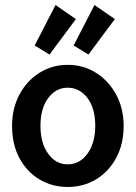

<svg xmlns="http://www.w3.org/2000/svg" viewBox="-20 -734 540 764"><path d="M249 10Q187 10 136.5 -20.5Q86 -51 57 -105.5Q28 -160 28 -233Q28 -302 57 -357Q86 -412 136.5 -444Q187 -476 249 -476Q312 -476 362.5 -444Q413 -412 442.5 -357Q472 -302 472 -233Q472 -161 442.5 -106Q413 -51 362.5 -20.5Q312 10 249 10ZM249 -80Q297 -80 328 -122.5Q359 -165 359 -233Q359 -303 328 -344Q297 -385 249 -385Q203 -385 172 -344Q141 -303 141 -233Q141 -165 171.5 -122.5Q202 -80 249 -80ZM332 -517 273 -553 356 -714 437 -658ZM177 -517 118 -553 201 -714 282 -658Z"/></svg>

Font: Ligconsolata
Style: Bold
Weight: 700
Monospace: yes
Designer: Raph Levien, Cyreal, Brenton Simpson
Foundry: Raph Levien, Cyreal, Google
Version: Version 3.001; ttfautohint (v1.8.2.53-6de2)